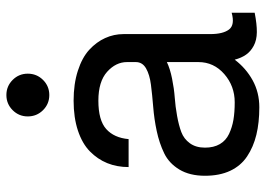

<svg xmlns="http://www.w3.org/2000/svg" viewBox="-132 -652 808 583"><g transform="rotate(-90 271.5 -360.0)"><path d="M210 -679.2Q210 -706.1 229 -725.1Q248 -744.1 274.9 -744.1Q301.8 -744.1 320.8 -725.1Q339.8 -706.1 339.8 -679.2Q339.8 -651.9 320.8 -632.8Q301.8 -613.8 274.9 -613.8Q248 -613.8 229 -632.8Q210 -651.9 210 -679.2ZM524.9 -60.1V9.8Q490.2 16.6 465.8 16.4Q441.4 16.1 424.3 6.8Q407.2 -2.4 397.5 -16.4Q387.7 -30.3 382.3 -50.8Q356.4 -16.6 319.6 3.7Q282.7 23.9 237.8 23.9Q190.9 23.9 154.1 14.9Q117.2 5.9 88.6 -13.2Q60.1 -32.2 44.9 -64.5Q29.8 -96.7 29.8 -141.1Q29.8 -187.5 48.8 -219Q67.9 -250.5 98.4 -265.1Q128.9 -279.8 165.5 -287.6Q202.1 -295.4 239 -298.3Q275.9 -301.3 306.4 -305.2Q336.9 -309.1 356 -320.1Q375 -331.1 375 -351.1V-377.9Q375 -411.6 345.5 -438.2Q315.9 -464.8 257.8 -464.8Q198.2 -464.8 171.6 -440.9Q145 -417 141.1 -373H56.2Q56.2 -408.2 68.1 -437.7Q80.1 -467.3 103.8 -490.5Q127.4 -513.7 167 -526.9Q206.5 -540 257.8 -540Q308.6 -540 348.6 -527.1Q388.7 -514.2 412.4 -492.4Q436 -470.7 448 -444.1Q460 -417.5 460 -388.2V-125Q460 -86.4 473.9 -68.1Q487.8 -49.8 524.9 -60.1ZM375 -161.1V-256.8Q355 -247.1 324.7 -241Q294.4 -234.9 267.3 -232.9Q240.2 -231 211.7 -225.8Q183.1 -220.7 162.4 -212.9Q141.6 -205.1 128.4 -186.8Q115.2 -168.5 115.2 -141.1Q115.2 -114.3 126 -95.9Q136.7 -77.6 156.7 -68.1Q176.8 -58.6 199.7 -54.7Q222.7 -50.8 252.9 -50.8Q302.2 -50.8 338.6 -82.5Q375 -114.3 375 -161.1Z"/></g></svg>

Font: Miedinger*
Style: Book
Weight: 400
Version: Version 001.000